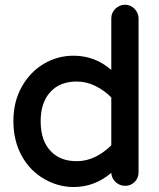

<svg xmlns="http://www.w3.org/2000/svg" viewBox="-20 -749 656 791"><path d="M283.2 -519.5Q371.1 -519.5 438.5 -460.9V-672.9Q438.5 -696.3 455.1 -712.9Q472.7 -729.5 495.1 -729.5Q517.6 -729.5 534.2 -712.9Q550.8 -695.3 550.8 -672.9V-39.1Q550.8 -15.6 534.7 0.5Q518.6 16.6 495.6 16.6Q472.7 16.6 455.1 0Q439.5 -15.6 438.5 -37.1Q370.1 21.5 283.2 21.5Q220.7 21.5 164.1 -10.7Q104.5 -43.9 69.8 -106.4Q35.2 -168.9 35.2 -250Q35.2 -331.1 70.3 -392.6Q105.5 -454.1 161.6 -486.8Q217.8 -519.5 283.2 -519.5ZM295.9 -413.1Q226.6 -413.1 187.5 -370.1Q147.5 -327.1 147.5 -249Q147.5 -167 191.4 -124Q229.5 -85 295.9 -85Q353.5 -85 406.2 -123Q423.8 -135.7 438.5 -150.4V-347.7Q409.2 -377 372.6 -395Q335.9 -413.1 295.9 -413.1Z"/></svg>

Font: FakePearl
Style: SemiBold
Weight: 400
Version: Version 1.2